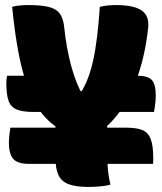

<svg xmlns="http://www.w3.org/2000/svg" viewBox="-20 -729 640 758"><path d="M8 -430H175V-287H112Q69 -287 45.5 -297Q22 -307 13.5 -332Q5 -357 5 -401Q5 -407 5.5 -412Q6 -417 6.5 -421.5Q7 -426 8 -430ZM383 -430H522Q564 -430 579.5 -413Q595 -396 595 -350Q595 -341 594 -330Q593 -319 591.5 -308.5Q590 -298 588 -287H383ZM584 -82H95Q50 -82 32.5 -101.5Q15 -121 15 -167Q15 -176 16 -185.5Q17 -195 18 -205Q19 -215 21 -225H478Q519 -225 542 -215.5Q565 -206 575 -180Q585 -154 585 -105Q585 -101 585 -97Q585 -93 584.5 -89Q584 -85 584 -82ZM403 -232Q403 -218 403 -201.5Q403 -185 403 -167Q403 -149 403 -130Q403 -91 406 -59.5Q409 -28 416 0Q405 3 394 4.5Q383 6 372.5 7Q362 8 351 8.5Q340 9 328 9Q279 9 250.5 -2Q222 -13 210.5 -38.5Q199 -64 199 -105Q199 -122 199 -137Q199 -152 199 -166.5Q199 -181 199 -196.5Q199 -212 199 -230Q171 -250 147.5 -278.5Q124 -307 105.5 -346.5Q87 -386 72.5 -437.5Q58 -489 47 -554.5Q36 -620 28 -702Q39 -705 49.5 -706.5Q60 -708 71 -708.5Q82 -709 92 -709Q143 -709 173 -701.5Q203 -694 217 -674Q231 -654 234 -617Q238 -578 245 -540Q252 -502 261.5 -467Q271 -432 283 -402.5Q295 -373 308 -350L264 -369H333L290 -349Q309 -376 323.5 -411Q338 -446 347.5 -489Q357 -532 363.5 -585.5Q370 -639 374 -702Q390 -706 406 -707.5Q422 -709 438 -709Q509 -709 539.5 -687.5Q570 -666 565 -619Q557 -546 541 -485.5Q525 -425 503.5 -377Q482 -329 456 -292.5Q430 -256 403 -232Z"/></svg>

Font: Recursive Monospace Casual Black
Style: Regular
Weight: 900
Version: Version 1.047